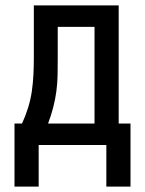

<svg xmlns="http://www.w3.org/2000/svg" viewBox="-20 -540 540 715"><path d="M376 155V0H124V155H34V-80H62Q75 -108 84.5 -138.5Q94 -169 98.5 -200Q103 -231 104.5 -262.5Q106 -294 106 -325V-520H422V-80H466V155ZM332 -80V-440H195V-325Q195 -294 194.5 -262.5Q194 -231 190 -200.5Q186 -170 178 -139.5Q170 -109 159 -80Z"/></svg>

Font: Iosevka Bendy Medium
Style: Regular
Weight: 500
Monospace: yes
Designer: Belleve Invis
Foundry: Belleve Invis
Version: Version 30.1.2